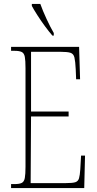

<svg xmlns="http://www.w3.org/2000/svg" viewBox="-20 -951 489 971"><path d="M36 0V-20H53Q78 -20 90 -26Q102 -32 105.5 -51Q109 -70 109 -108V-606Q109 -645 105.5 -663.5Q102 -682 90 -688Q78 -694 53 -694H36V-714H380L385 -550H365L363 -600Q361 -641 356.5 -660Q352 -679 336.5 -684Q321 -689 287 -689H137V-387H327V-362H137L135 -25H314Q347 -25 361 -29.5Q375 -34 379.5 -49Q384 -64 386 -94L390 -164H410L406 0ZM245 -771Q229 -789 208 -817.5Q187 -846 168.5 -875Q150 -904 141 -921V-931H184Q196 -897 215.5 -855Q235 -813 252 -784V-771Z"/></svg>

Font: Noto Serif Khmer ExtraCondensed Thin
Style: Regular
Weight: 100
Width: 2
Designer: Danh Hong and the Monotype Design Team
Foundry: Monotype Imaging Inc.
Version: Version 2.004; ttfautohint (v1.8.4.7-5d5b)